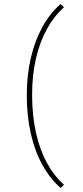

<svg xmlns="http://www.w3.org/2000/svg" viewBox="-20 -825 406 939"><path d="M276 -805 293 -790Q245 -747 210 -684Q175 -621 156 -539.5Q137 -458 137 -362Q137 -260 156 -175.5Q175 -91 210 -27.5Q245 36 293 79L276 94Q224 48 187 -19Q150 -86 130.5 -172.5Q111 -259 111 -360Q111 -456 130.5 -540.5Q150 -625 187 -692.5Q224 -760 276 -805Z"/></svg>

Font: FreesentationVF
Style: Regular
Weight: 400
Designer: glyphs from Roboto by Christian Robertson / Hangul glyphs from Noto Sans CJK(Source Han Sans) by Jang Soo-young and Kang
Foundry: PT&
Version: Version 2.001;Glyphs 3.3.1 (3343)